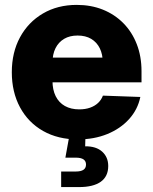

<svg xmlns="http://www.w3.org/2000/svg" viewBox="-20 -553 618 777"><path d="M295.4 11.2Q214.8 11.2 154.5 -22.9Q94.2 -57.1 61 -118.7Q27.8 -180.2 27.8 -260.7Q27.8 -340.8 61 -402.1Q94.2 -463.4 153.6 -498.3Q212.9 -533.2 290.5 -533.2Q348.6 -533.2 396.5 -513.9Q444.3 -494.6 479.2 -459.2Q514.2 -423.8 533.4 -374.5Q552.7 -325.2 552.7 -264.6V-219.7H83.5V-319.8H473.1L396 -298.8Q396 -333 383.8 -357.7Q371.6 -382.3 348.9 -395.8Q326.2 -409.2 293.9 -409.2Q262.2 -409.2 239.5 -395.8Q216.8 -382.3 204.6 -357.9Q192.4 -333.5 192.4 -299.3V-226.1Q192.4 -189.9 205.3 -163.8Q218.3 -137.7 242.7 -124Q267.1 -110.4 300.8 -110.4Q325.2 -110.4 344.5 -117.2Q363.8 -124 377 -136.5Q390.1 -148.9 396.5 -166L547.9 -160.6Q537.6 -109.9 502.4 -71Q467.3 -32.2 414.1 -10.5Q360.8 11.2 295.4 11.2ZM227.5 204.1V141.1H286.6Q307.6 141.1 317.9 134Q328.1 127 328.1 112.8Q328.1 99.1 317.9 92Q307.6 85 286.6 85H244.6L263.7 -20.5H325.7V0L324.7 39.1Q369.1 38.6 393.6 60.8Q418 83 418 118.7Q418 161.1 387.7 182.6Q357.4 204.1 299.8 204.1Z"/></svg>

Font: Inter 28pt ExtraBold
Style: Regular
Weight: 800
Designer: Rasmus Andersson
Foundry: rsms
Version: Version 4.001;git-66647c0bb